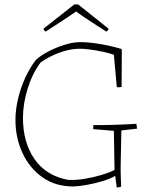

<svg xmlns="http://www.w3.org/2000/svg" viewBox="-20 -838 693 870"><path d="M509 12 502 -41Q480 -28 445.5 -17.5Q411 -7 375 -0.5Q339 6 313 7Q231 7 172.5 -34.5Q114 -76 82 -144.5Q50 -213 50 -295Q50 -340 61.5 -389.5Q73 -439 94 -485Q115 -531 143 -567Q165 -587 198.5 -604.5Q232 -622 269 -634Q306 -646 337 -647Q376 -648 430 -639Q484 -630 531 -616L532 -609L531 -444L513 -442L509 -446L496 -590Q476 -597 446 -603.5Q416 -610 385.5 -614Q355 -618 333 -617Q289 -615 244 -597.5Q199 -580 164 -555Q127 -506 105.5 -437Q84 -368 84 -304Q84 -193 136 -117.5Q188 -42 288 -23Q322 -21 362 -27.5Q402 -34 439 -45Q476 -56 499 -68L496 -245L402 -253L403 -271Q454 -271 501.5 -272.5Q549 -274 598 -277L601 -255L530 -247Q528 -174 527 -103Q526 -60 527.5 -31Q529 -2 529 8ZM462 -695Q447 -704 422.5 -720Q398 -736 371.5 -753.5Q345 -771 325 -786Q304 -771 278.5 -754.5Q253 -738 229.5 -722.5Q206 -707 190 -697L186 -695Q184 -696 180.5 -700.5Q177 -705 177 -708L317 -818H334L472 -708Q472 -705 468.5 -700.5Q465 -696 462 -695Z"/></svg>

Font: Labrada ExtraLight
Style: Regular
Weight: 200
Designer: Mercedes Jáuregui
Foundry: Omnibus-Type Team
Version: Version 1.000; ttfautohint (v1.8.4.7-5d5b)